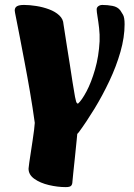

<svg xmlns="http://www.w3.org/2000/svg" viewBox="-20 -544 543 778"><path d="M257.5 13Q222.4 13 191.7 5.2Q161.1 -2.6 142 -16.1Q122.9 -29.7 120.9 -46.2Q112.3 -109.1 101.4 -172.2Q90.6 -235.3 79.6 -292.6Q68.7 -350 59.9 -395.8Q51.2 -441.5 45.5 -469.3Q39.7 -497.2 39.7 -501.4Q39.7 -513.2 48.6 -518.6Q57.6 -524 77.4 -524Q99.9 -524 126.9 -519.7Q153.9 -515.5 178.9 -506.2Q203.9 -496.9 220.1 -481.8Q236.3 -466.8 237.3 -445.7Q238.6 -439.5 242.1 -415Q245.7 -390.4 251.3 -355.8Q256.9 -321.3 262.9 -283.1Q268.8 -244.9 274.1 -210.4Q279.3 -175.8 284 -151.4Q286.3 -140.2 288.3 -133Q290.3 -125.7 295.8 -123.8Q311 -137 330.4 -173.3Q349.8 -209.6 365.1 -262.7Q380.4 -315.7 383.6 -377Q384.6 -404.3 381.5 -430.5Q378.5 -456.7 375.1 -476.9Q371.7 -497.2 371.7 -506.2Q371.7 -514 378.6 -519Q385.5 -524 394.8 -524Q415.6 -524 436 -520.1Q456.5 -516.2 467.5 -501.9Q471.8 -495.9 478.3 -484.6Q484.9 -473.3 484.9 -445.6Q484.9 -392.8 468 -333.8Q451.1 -274.7 423.2 -215.8Q395.4 -156.9 362.9 -103.6Q330.4 -50.4 299.8 -8.8Q289.5 4.2 281.7 8.6Q273.9 13 257.5 13ZM300.6 -88.1Q300.1 -75 297.2 -44.9Q294.3 -14.8 290.8 22.6Q287.3 59.9 283.4 95.5Q279.5 131.1 276.8 157.8Q274 184.5 273.5 191.9Q273.3 203.4 268.1 208.8Q263 214.2 246.6 214.2Q213.7 214.2 178.3 205.9Q142.9 197.6 119.2 180.7Q95.4 163.7 95.7 138.9Q96.1 132.4 98.6 114.9Q101.1 97.4 104.8 73.8Q108.4 50.1 112 26.3Q115.7 2.4 118.1 -17.4Q120.4 -37.1 120.9 -46.2Q120.9 -65 139.2 -74.9Q157.6 -84.8 185.6 -88.1Q213.6 -91.5 244.6 -90.9Q275.6 -90.3 300.6 -88.1Z"/></svg>

Font: Briem Hand Thin
Style: Regular
Weight: 100
Designer: Gunnlaugur SE Briem, Eben Sorkin
Foundry: Sorkin Type Co.
Version: Version 1.003